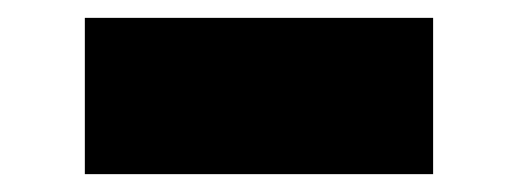

<svg xmlns="http://www.w3.org/2000/svg" viewBox="-20 -379 580 215"><path d="M465 -359V-184H75V-359Z"/></svg>

Font: Elaine Sans Black
Style: Regular
Weight: 900
Designer: Wei Huang
Foundry: Wei Huang
Version: Version 2.001;December 24, 2019;FontCreator 12.0.0.2547 64-b